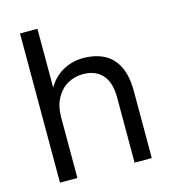

<svg xmlns="http://www.w3.org/2000/svg" viewBox="-108 -807 796 895"><g transform="rotate(-15 290.0 -360.0)"><path d="M71 0V-720H155V-436Q181 -482 226 -507.5Q271 -533 323 -533Q384 -533 426.5 -510.5Q469 -488 491.5 -441.5Q514 -395 514 -324V0H431V-315Q431 -388 397.5 -424.5Q364 -461 305 -461Q264 -461 230 -441.5Q196 -422 175.5 -384Q155 -346 155 -291V0Z"/></g></svg>

Font: DM Sans 10pt
Style: Regular
Weight: 400
Version: Version 4.004;gftools[0.9.30]